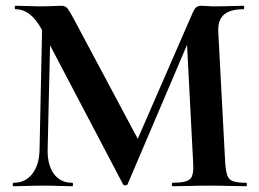

<svg xmlns="http://www.w3.org/2000/svg" viewBox="-20 -645 897 665"><path d="M117 -127 127 -602 156 -600 145 -127Q144 -74 166.5 -43Q189 -12 230 -12Q233 -12 233 -6Q233 0 230 0Q208 0 185 -1Q162 -2 133 -2Q101 -2 75 -1Q49 0 27 0Q24 0 24 -6Q24 -12 27 -12Q68 -12 92 -43Q116 -74 117 -127ZM833 -12Q835 -12 835 -6Q835 0 833 0Q807 0 774 -1Q741 -2 705 -2Q668 -2 636 -1Q604 0 578 0Q575 0 575 -6Q575 -12 578 -12Q625 -12 638.5 -25Q652 -38 649 -81L626 -525L677 -605L422 -7Q421 -3 414.5 -3Q408 -3 406 -7L125 -542Q87 -613 34 -613Q31 -613 31 -619Q31 -625 34 -625Q55 -625 78 -624Q101 -623 117 -623Q143 -623 162.5 -624Q182 -625 193 -625Q207 -625 214.5 -615Q222 -605 239 -573L463 -153L413 -63L647 -600Q653 -614 659.5 -619.5Q666 -625 677 -625Q687 -625 698 -624Q709 -623 724 -623Q756 -623 778.5 -624Q801 -625 823 -625Q826 -625 826 -619Q826 -613 823 -613Q777 -613 755.5 -594Q734 -575 736 -535L760 -81Q762 -52 767.5 -37Q773 -22 788 -17Q803 -12 833 -12Z"/></svg>

Font: Cormorant
Style: Bold
Weight: 700
Designer: Christian Thalmann (Catharsis Fonts)
Foundry: Catharsis Fonts
Version: Version 4.000